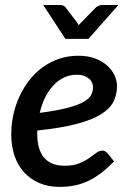

<svg xmlns="http://www.w3.org/2000/svg" viewBox="-20 -740 523 768"><path d="M25 0ZM448 -395.5Q448 -362 434.2 -334Q420.5 -306 385 -283.5Q349.5 -261 287.5 -244.5Q225.5 -228 129 -218V-205Q129 -141.5 156.5 -109.2Q184 -77 239 -77Q273.5 -77 296.5 -86.5Q319.5 -96 335.8 -107.2Q352 -118.5 364.2 -128Q376.5 -137.5 390 -137.5Q400.5 -137.5 409.5 -127.5L436.5 -94.5Q410.5 -68 385.5 -48.8Q360.5 -29.5 334.5 -17Q308.5 -4.5 280 1.5Q251.5 7.5 218 7.5Q173.5 7.5 138 -7.5Q102.5 -22.5 77.2 -49.8Q52 -77 38.5 -115.8Q25 -154.5 25 -202.5Q25 -242.5 33.5 -281.2Q42 -320 58.2 -355Q74.5 -390 97.8 -419.8Q121 -449.5 150.8 -471Q180.5 -492.5 216.2 -504.8Q252 -517 293 -517Q332.5 -517 361.5 -505.8Q390.5 -494.5 409.8 -476.8Q429 -459 438.5 -437.5Q448 -416 448 -395.5ZM287 -441Q259 -441 235.2 -429.5Q211.5 -418 192.8 -397.5Q174 -377 160.2 -349.2Q146.5 -321.5 139 -288.5Q208 -297.5 249.8 -308.5Q291.5 -319.5 314.2 -332.5Q337 -345.5 344.5 -360.2Q352 -375 352 -391.5Q352 -399.5 348.5 -408.5Q345 -417.5 337.2 -424.5Q329.5 -431.5 317 -436.2Q304.5 -441 287 -441ZM153 -720H221Q227.5 -720 233 -717.5Q238.5 -715 241 -712L287.5 -651L295 -639.5L305.5 -651L365.5 -712Q369.5 -714.5 375.5 -717.2Q381.5 -720 387.5 -720H453.5L334 -584.5H241.5Z"/></svg>

Font: Lato Semibold
Style: Italic
Weight: 600
Italic angle: -7°
Designer: Lukasz Dziedzic
Foundry: tyPoland Lukasz Dziedzic
Version: Version 2.006; 2014-01-15